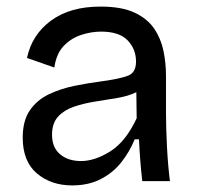

<svg xmlns="http://www.w3.org/2000/svg" viewBox="-20 -550 599 583"><path d="M199 13Q135 13 92 -23.5Q49 -60 49 -132Q49 -184 71 -215.5Q93 -247 129 -264Q165 -281 207 -289.5Q249 -298 288 -303Q346 -311 369.5 -320.5Q393 -330 393 -363Q393 -401 367.5 -427.5Q342 -454 287 -454Q257 -454 226.5 -444Q196 -434 173.5 -410.5Q151 -387 145 -345L62 -374Q77 -445 135 -487.5Q193 -530 285 -530Q350 -530 389 -511.5Q428 -493 448.5 -462.5Q469 -432 476.5 -395Q484 -358 484 -321V-209Q484 -162 487 -104.5Q490 -47 496 0H412Q405 -61 402 -127H389Q374 -90 349 -58Q324 -26 286.5 -6.5Q249 13 199 13ZM226 -61Q268 -61 315 -90.5Q362 -120 395 -191L394 -270Q369 -258 336 -252.5Q303 -247 268.5 -241.5Q234 -236 204.5 -226Q175 -216 156.5 -196Q138 -176 138 -141Q138 -102 162.5 -81.5Q187 -61 226 -61Z"/></svg>

Font: Bricolage Grotesque 10pt
Style: Regular
Weight: 400
Designer: Mathieu Triay
Foundry: Atelier Triay
Version: Version 1.000; ttfautohint (v1.8.4.7-5d5b);gftools[0.9.32]